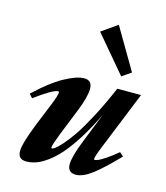

<svg xmlns="http://www.w3.org/2000/svg" viewBox="-108 -784 757 878"><g transform="rotate(15 271.0 -345.5)"><path d="M417 -477.1 271 -649.9 345.7 -702.1 460.4 -506.8ZM97.7 11.2Q58.6 11.2 58.6 -27.8Q58.6 -64 99.6 -166.5L143.1 -273.4Q161.1 -318.4 161.1 -333Q161.1 -336.9 157.2 -336.9Q133.3 -336.9 49.3 -274.9L33.7 -292.5Q105.5 -360.8 163.3 -392.8Q221.2 -424.8 256.8 -424.8Q294.4 -424.8 294.4 -384.8Q294.4 -346.7 266.1 -276.4L214.8 -148.4Q192.9 -92.3 192.9 -80.6Q192.9 -76.7 196.8 -76.7Q200.7 -76.7 210.9 -83.7Q221.2 -90.8 241.7 -113.8Q262.2 -136.7 286.4 -171.6Q310.5 -206.5 345 -271.2Q379.4 -335.9 414.6 -418H526.9L418 -148.4Q395 -92.8 395 -81.1Q395 -76.7 398.9 -76.7Q404.8 -76.7 416 -81.5Q427.2 -86.4 450.4 -101.8Q473.6 -117.2 502 -141.1L520 -125Q451.2 -53.7 408.2 -21.2Q365.2 11.2 332.5 11.2Q293.5 11.2 293.5 -27.8Q293.5 -62.5 321.8 -135.3L381.3 -285.2Q348.6 -217.3 315.7 -165Q282.7 -112.8 253.9 -79.8Q225.1 -46.9 196.5 -26.1Q168 -5.4 144.5 2.9Q121.1 11.2 97.7 11.2Z"/></g></svg>

Font: Elstob 18pt ExtraBold
Style: Italic
Weight: 800
Italic angle: -20°
Designer: Peter S. Baker
Version: Version 1.015